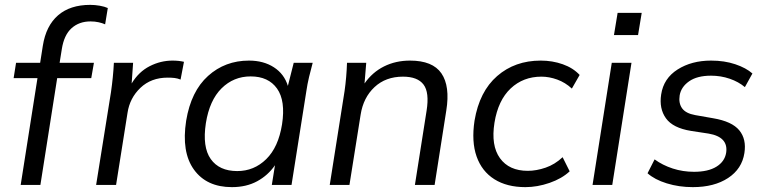

<svg xmlns="http://www.w3.org/2000/svg" viewBox="-20 -760 3150 789"><path d="M65 0 134 -439H36L46 -502H145L156 -572Q169 -654 218.5 -697Q268 -740 351 -740Q370 -740 390 -736.5Q410 -733 423 -727L412 -660Q401 -665 385.5 -668.5Q370 -672 352 -672Q305 -672 274 -644Q243 -616 234 -558L225 -502H366L355 -439H215L146 0Z M375 0 436 -381Q445 -443 448 -502H527L521 -417Q550 -465 595 -488Q640 -511 689 -511Q715 -511 736 -506L722 -433Q710 -438 697.5 -439.5Q685 -441 669 -441Q601 -441 557 -399Q513 -357 504 -296L457 0Z M933 9Q829 9 777 -63Q725 -135 745 -264Q765 -385 835 -448Q905 -511 1003 -511Q1063 -511 1105.5 -483.5Q1148 -456 1163 -407L1187 -502H1265Q1257 -473 1250 -443.5Q1243 -414 1239 -386L1178 0H1097L1110 -81Q1081 -39 1036.5 -15Q992 9 933 9ZM955 -57Q1024 -57 1074 -106Q1124 -155 1139 -249Q1154 -346 1118.5 -396Q1083 -446 1010 -446Q940 -446 890.5 -397Q841 -348 826 -254Q811 -156 846 -106.5Q881 -57 955 -57Z M1335 0 1396 -386Q1400 -414 1402.5 -443.5Q1405 -473 1406 -502H1485L1478 -417Q1510 -463 1558 -487Q1606 -511 1665 -511Q1758 -511 1794 -458.5Q1830 -406 1814 -306L1766 0H1685L1733 -305Q1745 -380 1720.5 -412.5Q1696 -445 1636 -445Q1565 -445 1519 -402Q1473 -359 1462 -289L1416 0Z M2139 9Q2063 9 2011.5 -23.5Q1960 -56 1938.5 -117Q1917 -178 1930 -264Q1950 -384 2023 -447.5Q2096 -511 2202 -511Q2250 -511 2292.5 -496Q2335 -481 2362 -452L2330 -396Q2303 -421 2270 -433Q2237 -445 2205 -445Q2130 -445 2078.5 -396.5Q2027 -348 2012 -256Q1997 -162 2034.5 -110Q2072 -58 2149 -58Q2184 -58 2222 -71Q2260 -84 2292 -114L2321 -56Q2289 -26 2238.5 -8.5Q2188 9 2139 9Z M2503 -616 2518 -707H2617L2602 -616ZM2415 0 2494 -502H2575L2496 0Z M2827 9Q2770 9 2720 -6.5Q2670 -22 2641 -48L2670 -105Q2703 -81 2744.5 -67.5Q2786 -54 2832 -54Q2890 -54 2924 -75Q2958 -96 2964 -132Q2974 -197 2892 -211L2820 -222Q2745 -234 2716.5 -274Q2688 -314 2697 -372Q2707 -438 2764.5 -474.5Q2822 -511 2902 -511Q2957 -511 3001.5 -496Q3046 -481 3072 -458L3041 -402Q3015 -424 2978.5 -436.5Q2942 -449 2902 -449Q2845 -449 2812 -426Q2779 -403 2773 -368Q2768 -336 2783 -315Q2798 -294 2837 -287L2911 -274Q2988 -261 3018 -224.5Q3048 -188 3039 -131Q3029 -66 2972 -28.5Q2915 9 2827 9Z"/></svg>

Font: Mulish
Style: Italic
Weight: 400
Italic angle: -9°
Designer: Vernon Adams
Foundry: Vernon Adams
Version: Version 3.603; ttfautohint (v1.8.3)